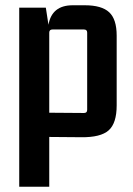

<svg xmlns="http://www.w3.org/2000/svg" viewBox="-20 -519 506 729"><path d="M167 190H53V-490H154L164 -425Q177 -499 256 -499H302Q366 -499 394.5 -472.5Q423 -446 423 -384V-119Q423 -51 392.5 -24Q362 3 288 2L167 1ZM167 -395V-91L299 -90Q311 -90 311 -102V-395Q311 -407 299 -407H179Q167 -407 167 -395Z"/></svg>

Font: Gemunu Libre
Style: Bold
Weight: 700
Designer: Puspanada Ekanayake, Sola Matas, Pathum Egodawatta, Kosala Senevirathne
Foundry: mooniak
Version: Version 1.100